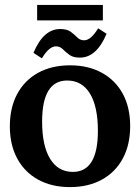

<svg xmlns="http://www.w3.org/2000/svg" viewBox="-20 -761 576 790"><path d="M132.8 -740.7H403.3V-677.2H132.8ZM267.6 8.8Q192.4 8.8 136.7 -22Q81.1 -52.7 50.8 -108.9Q20.5 -165 20.5 -241.2Q20.5 -317.9 50.8 -374.3Q81.1 -430.7 136.7 -461.4Q192.4 -492.2 268.1 -492.2Q343.8 -492.2 399.4 -461.4Q455.1 -430.7 485.4 -374.8Q515.6 -318.8 515.6 -242.2Q515.6 -165.5 485.4 -109.1Q455.1 -52.7 399.4 -22Q343.8 8.8 267.6 8.8ZM279.8 -53.7Q382.8 -53.7 382.8 -222.7Q382.8 -322.3 350.1 -376Q317.4 -429.7 256.3 -429.7Q153.3 -429.7 153.3 -260.7Q153.3 -161.1 186.3 -107.4Q219.2 -53.7 279.8 -53.7ZM152.3 -521 117.7 -543.5Q158.7 -641.6 227.5 -641.6Q255.9 -641.6 271.2 -630.1Q286.6 -618.7 298.1 -606.9Q309.6 -595.2 326.2 -595.2Q354 -595.2 383.8 -644.5L418.5 -622.1Q377.4 -523.9 308.6 -523.9Q280.8 -523.9 265.1 -535.6Q249.5 -547.4 238 -558.8Q226.6 -570.3 210 -570.3Q182.1 -570.3 152.3 -521Z"/></svg>

Font: Markazi Text
Style: Bold
Weight: 700
Designer: Borna Izadpanah (Arabic designer), Fiona Ross (Arabic design director) and Florian Runge (Latin designer)
Foundry: Borna Izadpanah and Florian Runge
Version: Version 1.001; ttfautohint (v1.8.3)